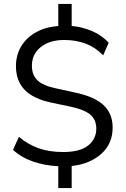

<svg xmlns="http://www.w3.org/2000/svg" viewBox="-20 -840 640 975"><path d="M276 115V4Q209 1 149.5 -19Q90 -39 46 -79L76 -145Q123 -106 176.5 -87Q230 -68 301 -68Q386 -68 427.5 -101Q469 -134 469 -187Q469 -231 439.5 -257Q410 -283 340 -298L240 -319Q150 -338 105.5 -383.5Q61 -429 61 -504Q61 -560 87.5 -604.5Q114 -649 162.5 -676Q211 -703 276 -708V-820H344V-708Q395 -704 445.5 -683Q496 -662 532 -623L504 -559Q464 -600 415 -618.5Q366 -637 306 -637Q232 -637 187 -601Q142 -565 142 -506Q142 -459 170.5 -432Q199 -405 261 -392L361 -370Q458 -350 505 -307Q552 -264 552 -192Q552 -110 494 -58.5Q436 -7 344 3V115Z"/></svg>

Font: Nunito Sans
Style: Regular
Weight: 400
Designer: Vernon Adams
Foundry: Vernon Adams
Version: Version 3.101; ttfautohint (v1.8.4.7-5d5b);gftools[0.9.27]